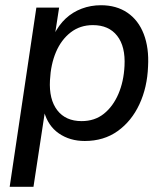

<svg xmlns="http://www.w3.org/2000/svg" viewBox="-20 -530 640 734"><path d="M17 184 119 -501H206L190 -397H186Q205 -435 231.5 -459.5Q258 -484 292.5 -497Q327 -510 366 -510Q425 -510 467 -481.5Q509 -453 529.5 -400Q550 -347 546 -276Q543 -196 513 -131.5Q483 -67 430 -29Q377 9 304 9Q247 9 205 -20Q163 -49 148 -105H152L108 184ZM292 -67Q342 -67 377 -95Q412 -123 432.5 -170.5Q453 -218 456 -278Q460 -352 428 -393Q396 -434 335 -434Q286 -434 250 -406Q214 -378 194 -331Q174 -284 171 -223Q167 -150 199 -108.5Q231 -67 292 -67Z"/></svg>

Font: Nunitoga
Style: Medium Italic
Weight: 500
Italic angle: -9°
Designer: Vernon Adams
Foundry: Vernon Adams
Version: Version 1.0